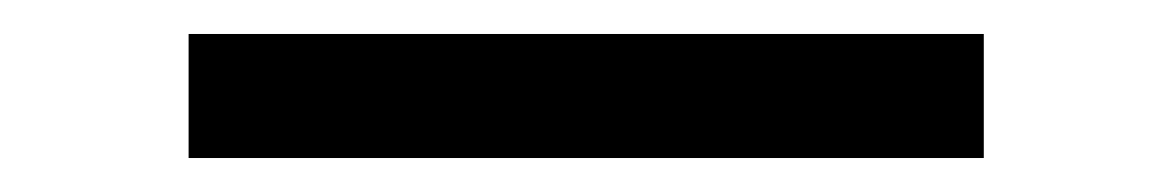

<svg xmlns="http://www.w3.org/2000/svg" viewBox="-20 -20 690 113"><path d="M91 73V0H559V73Z"/></svg>

Font: Azeret Mono Thin Light
Style: Regular
Weight: 300
Version: Version 1.002